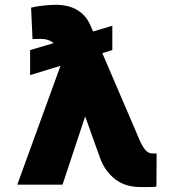

<svg xmlns="http://www.w3.org/2000/svg" viewBox="-20 -757 710 787"><path d="M440.4 -551.8 399.4 -539.1 549.8 -188.5Q560.5 -162.6 573.5 -145.3Q586.4 -127.9 605.5 -127.9H622.1L621.1 7.8Q611.3 9.8 586.9 9.8H557.6Q492.7 9.8 451.7 -22.7Q410.6 -55.2 391.6 -105.5L329.1 -279.8L236.3 0H50.8L228 -487.3L103.5 -449.2V-551.8L199.7 -580.1Q179.7 -597.7 145.5 -597.7Q127.9 -597.7 113.3 -596.7L107.4 -725.6Q127.9 -731 157.5 -734.1Q187 -737.3 208 -737.3Q261.2 -737.3 296.9 -715.8Q332.5 -694.3 350.6 -653.3L361.3 -627.9L440.4 -651.4Z"/></svg>

Font: Pretendard JP Black
Style: Regular
Weight: 900
Designer: Base glyphs from Inter by Rasmus Andersson; Hangeul glyphs from Noto Sans CJK(Source Han Sans) by Jang Soo-young and Kan
Foundry: Kil Hyung-jin
Version: Version 1.309